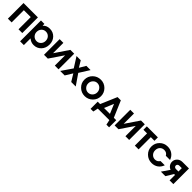

<svg xmlns="http://www.w3.org/2000/svg" viewBox="580 -2596 4810 4810"><g transform="rotate(45 2985.0 -191.0)"><path d="M54 0V-554H564V0H431V-433H187V0Z M672 185V-554H794V-489Q860 -567 976 -567Q1096 -567 1174 -485.5Q1252 -404 1252 -279Q1252 -153 1173.5 -70Q1095 13 975 13Q880 13 805 -52V185ZM960 -109Q1027 -109 1072.5 -157Q1118 -205 1118 -276Q1118 -349 1072 -397Q1026 -445 956 -445Q888 -445 842.5 -396.5Q797 -348 797 -275Q797 -205 844 -157Q891 -109 960 -109Z M1334 0V-554H1466V-188L1714 -554H1849V0H1717V-366L1469 0Z M1906 0 2102 -286 1932 -554H2082L2182 -387L2280 -554H2430L2261 -286L2458 0H2298L2182 -190L2066 0Z M2489 -276Q2489 -398 2575.5 -482.5Q2662 -567 2786 -567Q2907 -567 2992.5 -481.5Q3078 -396 3078 -276Q3078 -157 2991.5 -72Q2905 13 2784 13Q2662 13 2575.5 -72Q2489 -157 2489 -276ZM2783 -109Q2850 -109 2897 -158Q2944 -207 2944 -276Q2944 -347 2896.5 -396Q2849 -445 2781 -445Q2716 -445 2669.5 -395.5Q2623 -346 2623 -277Q2623 -207 2670 -158Q2717 -109 2783 -109Z M3116 132V-121H3201L3386 -554H3502L3687 -121H3772V132H3677L3649 0H3240L3212 132ZM3339 -121H3549L3444 -371Z M3836 0V-554H3968V-188L4216 -554H4351V0H4219V-366L3971 0Z M4552 0V-433H4423V-554H4814V-433H4685V0Z M5281 -182H5431Q5397 -88 5325 -37.5Q5253 13 5156 13Q5033 13 4946.5 -71.5Q4860 -156 4860 -277Q4860 -399 4944.5 -483Q5029 -567 5152 -567Q5251 -567 5324.5 -515Q5398 -463 5431 -369H5281Q5241 -445 5152 -445Q5082 -445 5038 -398.5Q4994 -352 4994 -278Q4994 -205 5040 -157Q5086 -109 5155 -109Q5234 -109 5281 -182Z M5783 -313V-433H5696Q5666 -433 5647.5 -416Q5629 -399 5629 -373Q5629 -347 5647.5 -330Q5666 -313 5696 -313ZM5474 0 5614 -204Q5560 -224 5527.5 -270Q5495 -316 5495 -373Q5495 -450 5550 -502Q5605 -554 5687 -554H5916V0H5783V-192H5751L5634 0Z"/></g></svg>

Font: Involve
Style: Bold
Weight: 700
Designer: Stefan Peev
Foundry: Context Ltd.
Version: Version 1.001